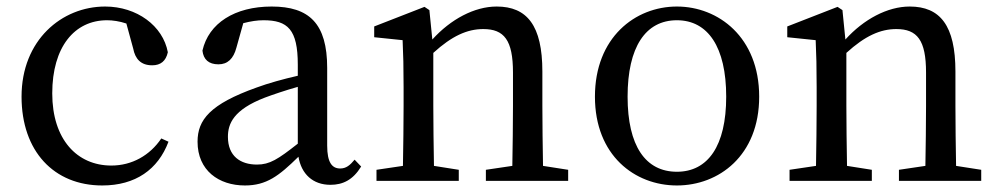

<svg xmlns="http://www.w3.org/2000/svg" viewBox="-20 -554 3058 588"><path d="M474 -130C439 -78 384 -47 321 -47C216 -47 140 -127 140 -268C140 -410 208 -492 308 -492C325 -492 346 -489 367 -482L388 -405C394 -374 411 -354 446 -354C472 -354 488 -367 494 -394C479 -475 399 -534 302 -534C169 -534 46 -431 46 -258C46 -91 145 14 293 14C395 14 464 -35 496 -120Z M892 -114C831 -66 806 -50 767 -50C716 -50 678 -76 678 -135C678 -175 695 -218 791 -255C815 -264 853 -277 892 -288ZM1066 -65C1052 -48 1040 -38 1022 -38C997 -38 982 -56 982 -108V-346C982 -482 927 -534 812 -534C699 -534 619 -483 600 -399C603 -372 619 -357 649 -357C677 -357 695 -374 704 -408L725 -483C748 -489 768 -492 787 -492C861 -492 892 -464 892 -356V-322C848 -312 801 -299 766 -286C623 -235 585 -187 585 -120C585 -32 650 14 730 14C796 14 834 -15 894 -74C903 -21 938 12 992 12C1030 12 1061 -3 1086 -44Z M1643 -46C1642 -101 1641 -177 1641 -230V-335C1641 -476 1594 -534 1501 -534C1433 -534 1360 -495 1304 -433L1295 -523L1280 -533L1126 -473V-440L1213 -431C1215 -387 1216 -349 1216 -287V-230C1216 -179 1215 -102 1214 -46L1133 -34V0H1385V-34L1309 -46C1308 -102 1307 -179 1307 -230V-392C1364 -444 1411 -465 1460 -465C1524 -465 1551 -431 1551 -332V-230C1551 -177 1550 -101 1549 -46L1468 -34V0H1720V-34Z M2053 14C2181 14 2305 -77 2305 -258C2305 -440 2180 -534 2053 -534C1925 -534 1802 -439 1802 -258C1802 -78 1924 14 2053 14ZM2053 -28C1957 -28 1902 -107 1902 -258C1902 -410 1957 -492 2053 -492C2148 -492 2204 -410 2204 -258C2204 -107 2148 -28 2053 -28Z M2908 -46C2907 -101 2906 -177 2906 -230V-335C2906 -476 2859 -534 2766 -534C2698 -534 2625 -495 2569 -433L2560 -523L2545 -533L2391 -473V-440L2478 -431C2480 -387 2481 -349 2481 -287V-230C2481 -179 2480 -102 2479 -46L2398 -34V0H2650V-34L2574 -46C2573 -102 2572 -179 2572 -230V-392C2629 -444 2676 -465 2725 -465C2789 -465 2816 -431 2816 -332V-230C2816 -177 2815 -101 2814 -46L2733 -34V0H2985V-34Z"/></svg>

Font: Noto Serif CJK JP Medium
Style: Regular
Weight: 500
Designer: Ryoko NISHIZUKA 西塚涼子 (kana & ideographs); Frank Grießhammer (Latin, Greek & Cyrillic); Wenlong ZHANG 张文龙 (bopomofo); San
Foundry: Adobe Systems Incorporated
Version: Version 1.000;PS 1;hotconv 16.6.53;makeotf.lib2.5.65590